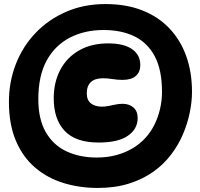

<svg xmlns="http://www.w3.org/2000/svg" viewBox="-20 -785 985 947"><path d="M462 142Q372 142 292.5 117.5Q213 93 152.5 41Q92 -11 58 -91.5Q24 -172 24 -283Q24 -381 58 -468.5Q92 -556 155.5 -622.5Q219 -689 306.5 -727Q394 -765 500 -765Q603 -765 682.5 -733.5Q762 -702 816.5 -644Q871 -586 899 -507Q927 -428 927 -332Q927 -284 916 -230Q905 -176 882.5 -123Q860 -70 823.5 -22Q787 26 735.5 62.5Q684 99 616 120.5Q548 142 462 142ZM466 -82Q353 -82 299 -139.5Q245 -197 245 -300Q245 -379 277 -440Q309 -501 369.5 -536Q430 -571 514 -571Q591 -571 631.5 -542.5Q672 -514 672 -464Q672 -430 650 -410.5Q628 -391 585 -391Q559 -391 535 -395Q511 -399 488 -399Q448 -399 428 -380Q408 -361 408 -325Q408 -291 428.5 -275Q449 -259 483 -259Q499 -259 516 -262.5Q533 -266 550.5 -269.5Q568 -273 585 -273Q617 -273 638 -255Q659 -237 659 -203Q659 -149 611 -115.5Q563 -82 466 -82ZM457 -8Q509 -8 553.5 -20Q598 -32 634 -53.5Q670 -75 697 -104.5Q724 -134 742 -170.5Q760 -207 769.5 -248Q779 -289 779 -332Q779 -440 743.5 -507Q708 -574 643.5 -605.5Q579 -637 491 -637Q397 -637 324 -599Q251 -561 210 -486Q169 -411 169 -296Q169 -196 206.5 -132Q244 -68 309 -38Q374 -8 457 -8Z"/></svg>

Font: DynaPuff SemiBold
Style: Regular
Weight: 600
Designer: Toshi Omagari, Jennifer Daniel
Foundry: Google Fonts
Version: Version 2.000